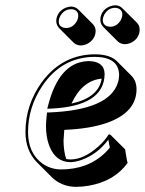

<svg xmlns="http://www.w3.org/2000/svg" viewBox="-20 -646 553 732"><path d="M225.1 -150.9Q222.7 -123 222.2 -109.4Q222.7 -68.8 232.4 -40Q240.7 -38.1 249 -38.1Q299.3 -38.1 355 -87.4Q380.4 -110.4 394.5 -133.8L400.4 -132.8L457 -76.7Q458 -72.8 459.5 -61.5Q463.4 -33.2 466.8 -25.4Q416.5 44.9 318.4 62Q293.9 66.4 268.6 66.4Q214.4 65.4 177.7 29.8L121.1 -26.9Q77.1 -71.8 77.1 -142.6Q77.1 -246.1 139.2 -332.5Q217.3 -438.5 342.3 -439Q398.9 -438.5 424.8 -413.6L481.4 -356.9Q500.5 -336.9 500.5 -305.7Q500.5 -217.8 388.2 -177.7Q322.8 -154.8 225.1 -150.9ZM195.3 -575.2Q201.7 -604.5 231 -616.7Q241.2 -620.6 251 -621.1Q267.1 -620.6 277.8 -610.4L334.5 -553.7Q347.7 -539.1 343.8 -518.6Q337.4 -489.3 307.6 -476.6Q297.4 -472.7 288.1 -472.7Q272 -473.1 261.2 -482.9L204.6 -539.6Q191.4 -554.7 195.3 -575.2ZM363.3 -580.1Q369.6 -610.4 400.4 -622.1Q410.2 -625.5 418.9 -626Q435.1 -625.5 445.8 -615.2L502.4 -559.1Q515.6 -544.4 511.7 -523.4Q505.4 -493.2 474.6 -481Q464.8 -477.5 456.1 -477.5Q439.9 -478 429.2 -487.8L372.6 -544.4Q359.4 -559.6 363.3 -580.1ZM252.4 -251Q356.4 -273.9 367.7 -346.2Q293.5 -339.4 252.4 -251ZM373 -578.1Q367.7 -553.7 388.7 -545.9Q394 -544.4 399.4 -543.9Q425.3 -543.9 440.4 -569.3Q443.8 -576.2 445.3 -582Q450.7 -606.4 429.7 -614.3Q424.8 -616.2 418.9 -616.2Q393.1 -616.2 377.9 -590.8Q374.5 -584 373 -578.1ZM205.1 -572.8Q199.7 -548.3 220.7 -541Q226.1 -539.6 231.4 -539.1Q257.3 -539.1 272.5 -564.5Q275.9 -571.3 277.3 -577.1Q282.7 -601.6 261.7 -609.4Q256.3 -610.8 251 -610.8Q225.1 -610.8 210 -585.4Q206.5 -578.6 205.1 -572.8ZM158.2 -208.5 159.2 -217.3H168Q396 -226.6 429.2 -330.1Q434.1 -345.7 434.1 -362.3Q431.6 -428.2 342.3 -429.2Q216.3 -429.2 141.6 -318.8Q86.9 -237.3 86.9 -142.6Q86.9 -62.5 141.6 -22.5Q172.9 -0.5 211.9 0Q315.9 0 381.8 -64.5Q391.6 -74.2 398.9 -83.5Q396 -94.2 393.1 -113.8Q352.5 -58.6 290.5 -36.1Q268.1 -28.3 249 -27.8Q190.9 -27.8 167 -92.3Q155.3 -124.5 155.3 -166Q155.3 -178.7 158.2 -208.5ZM378.9 -363.8Q377.4 -241.2 173.8 -231.9L160.2 -231.4L163.6 -244.6Q204.6 -404.3 309.1 -412.6Q314.9 -413.1 319.3 -413.1Q377.9 -411.6 378.9 -363.8Z"/></svg>

Font: Linux Biolinum Shadow O
Style: Italic
Weight: 400
Italic angle: -12°
Designer: Philipp H. Poll
Foundry: Philipp H. Poll
Version: Version 0.6.2